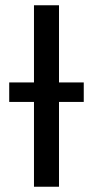

<svg xmlns="http://www.w3.org/2000/svg" viewBox="-20 -709 353 729"><path d="M298 -322H204V0H109V-322H15V-396H109V-689H204V-396H298Z"/></svg>

Font: Fira GO
Style: Regular
Weight: 400
Designer: Carrois Corporate
Foundry: Carrois Corporate GbR
Version: Version 0.300